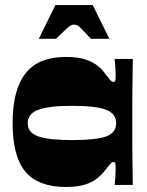

<svg xmlns="http://www.w3.org/2000/svg" viewBox="-20 -734 583 762"><path d="M241 8Q132 8 81 -52.5Q30 -113 30 -245Q30 -377 81 -442.5Q132 -508 241 -508Q289 -508 319 -498Q349 -488 367.5 -473Q386 -458 397 -442Q410 -425 417 -417Q424 -409 429 -409Q437 -409 438 -416Q439 -423 439 -436Q439 -447 438 -464.5Q437 -482 435 -500H507Q507 -489 506.5 -459Q506 -429 505.5 -390Q505 -351 505 -312.5Q505 -274 505 -245Q505 -217 505 -179.5Q505 -142 505.5 -105Q506 -68 506.5 -39.5Q507 -11 507 0H435Q437 -18 438 -35.5Q439 -53 439 -64Q439 -77 438 -84Q437 -91 429 -91Q424 -91 417 -83Q410 -75 397 -58Q386 -43 367.5 -27.5Q349 -12 319 -2Q289 8 241 8ZM266 -178Q361 -178 401 -192.5Q441 -207 441 -245Q441 -283 401 -298.5Q361 -314 266 -314Q175 -314 132.5 -298.5Q90 -283 90 -245Q90 -207 132.5 -192.5Q175 -178 266 -178ZM134 -580 200 -714H348L414 -580H341Q315 -608 303.5 -619.5Q292 -631 287 -633.5Q282 -636 274 -636Q267 -636 261.5 -633.5Q256 -631 243.5 -619.5Q231 -608 202 -580Z"/></svg>

Font: Ojuju ExtraBold
Style: Regular
Weight: 800
Designer: Chisaokwu Joboson, Mirko Velimirovic
Foundry: Udi Foundry
Version: Version 1.000